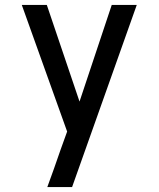

<svg xmlns="http://www.w3.org/2000/svg" viewBox="-20 -755 640 775"><path d="M171 0Q185 -38 198.5 -76Q212 -114 225 -152L251 -224L68 -735H169L301 -345L431 -735H532Q467 -551 401.5 -367.5Q336 -184 271 0Z"/></svg>

Font: Iosevka Custom Medium Extended
Style: Regular
Weight: 500
Width: 7
Monospace: yes
Designer: Belleve Invis
Foundry: Belleve Invis
Version: Version 11.2.4; ttfautohint (v1.8.4)